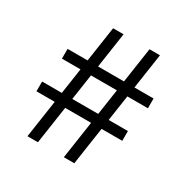

<svg xmlns="http://www.w3.org/2000/svg" viewBox="-157 -829 951 969"><g transform="rotate(30 319.0 -344.0)"><path d="M340 0 442 -688H503L401 0ZM54 -219V-276H554V-219ZM128 0 230 -688H291L189 0ZM83 -426V-483H584V-426Z"/></g></svg>

Font: Outfit-Light
Style: Regular
Weight: 300
Designer: Rodrigo Fuenzalida
Foundry: fragTYPE
Version: Version 1.000